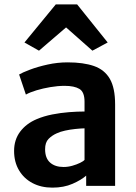

<svg xmlns="http://www.w3.org/2000/svg" viewBox="-20 -851 621 879"><path d="M220 8Q168 8 128.5 -13Q89 -34 66.8 -71.8Q44.5 -109.5 44.5 -160Q44.5 -211.5 72.5 -248.5Q100.5 -285.5 148 -305.5Q181 -319.5 219.2 -327Q257.5 -334.5 295.8 -337.5Q334 -340.5 367 -340.5L392 -309.5L367 -263.5Q348.5 -263 324.5 -260.5Q300.5 -258 277.8 -253Q255 -248 239.5 -240.5Q218 -231 202.2 -215Q186.5 -199 186.5 -168Q186.5 -127 209.2 -106.8Q232 -86.5 271 -86.5Q291 -86.5 311.2 -92.2Q331.5 -98 346.8 -105.5Q362 -113 367 -119L392.5 -90L374.5 -47Q352 -27 312 -9.5Q272 8 220 8ZM507 0H374.5V-83H367V-385.5Q367 -430 343.5 -444Q320 -458 276 -458Q244.5 -458 210.5 -452.2Q176.5 -446.5 146.8 -437.5Q117 -428.5 98.5 -418L67.5 -510Q82.5 -519 117.5 -532.2Q152.5 -545.5 198 -555.5Q243.5 -565.5 289.5 -565.5Q361.5 -565.5 410 -548.8Q458.5 -532 482.8 -490.2Q507 -448.5 507 -373ZM158.5 -619 92 -656.5 235.5 -831H333L473 -656.5L403 -619L282.5 -725.5Z"/></svg>

Font: Merriweather Sans SemiBold
Style: Regular
Weight: 600
Designer: Eben Sorkin
Foundry: Eben Sorkin
Version: Version 2.001